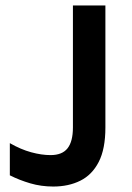

<svg xmlns="http://www.w3.org/2000/svg" viewBox="-20 -669 483 703"><path d="M16 -27.1V-144.9Q55.9 -121.9 94.1 -111.5Q132.3 -101.1 165.1 -101.1Q207.8 -101.1 227.4 -126.1Q247 -151.1 247 -202V-649H365.9V-202Q365.9 -123.5 341.5 -76.1Q317.1 -28.7 274.1 -7.4Q231.1 14 175 14Q130.8 14 91 2.3Q51.2 -9.3 16 -27.1Z"/></svg>

Font: Karla
Style: Regular
Weight: 400
Designer: Jonathan Pinhorn
Version: Version 2.004;gftools[0.9.33]